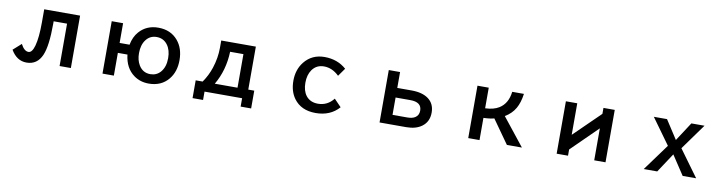

<svg xmlns="http://www.w3.org/2000/svg" viewBox="-23 -1296 8047 2128"><g transform="rotate(10 4000.0 -232.5)"><path d="M354 -564.9H757.8V24.9H630.9V-452.1H480V-422.4Q480 -175.3 434.1 -68.4Q382.8 50.8 262.2 50.8Q151.9 50.8 85.9 -63L176.8 -144Q214.8 -69.3 263.7 -69.3Q304.7 -69.3 328.1 -152.8Q354 -245.6 354 -418Z M1113.8 -564.9H1241.7V-342.8H1353.5Q1371.1 -434.1 1422.4 -491.7Q1503.9 -584 1636.2 -584Q1775.9 -584 1856.9 -487.8Q1928.7 -402.8 1928.7 -270Q1928.7 -138.2 1857.9 -52.7Q1777.3 44.9 1636.7 44.9Q1541 44.9 1469.2 -6.8Q1366.7 -80.6 1349.6 -231H1241.7V24.9H1113.8ZM1635.3 -479Q1561 -479 1516.1 -419.4Q1472.7 -361.8 1472.7 -269.5Q1472.7 -190.9 1505.9 -135.7Q1551.3 -61 1635.7 -61Q1705.6 -61 1750 -111.8Q1800.8 -170.4 1800.8 -269.5Q1800.8 -360.4 1758.8 -417.5Q1713.4 -479 1635.3 -479Z M2346.2 -564.9H2735.8V-81.1H2803.2V119.1H2685.1V24.9H2262.2V119.1H2144V-81.1H2222.2Q2277.8 -160.2 2308.1 -252.4Q2346.2 -368.7 2346.2 -482.9ZM2614.7 -459H2464.8Q2457.5 -248.5 2358.9 -81.1H2614.7Z M3777.8 -65.9Q3679.7 44.9 3514.6 44.9Q3350.6 44.9 3268.6 -67.9Q3210.9 -147.5 3210.9 -265.6Q3210.9 -390.1 3279.8 -477.5Q3364.7 -584 3506.8 -584Q3652.8 -584 3752.9 -495.1L3689 -404.8Q3611.8 -480 3518.6 -480Q3433.6 -480 3385.7 -412.1Q3345.7 -354.5 3345.7 -267.1Q3345.7 -176.8 3387.2 -122.1Q3434.6 -61 3522.5 -61Q3628.9 -61 3697.8 -148.9Z M4231.9 -564.9H4358.9V-386.2H4520Q4641.6 -386.2 4710.4 -335Q4781.7 -281.7 4781.7 -183.1Q4781.7 -80.1 4707.5 -24.9Q4640.6 24.9 4531.7 24.9H4231.9ZM4358.9 -278.3V-83H4524.9Q4579.6 -83 4611.8 -103Q4652.8 -128.9 4652.8 -182.1Q4652.8 -278.3 4524.9 -278.3Z M5230 -564.9H5356.9V-333Q5453.1 -336.4 5512.2 -373.5Q5605.5 -431.6 5621.1 -564.9H5752.9Q5739.7 -465.8 5701.7 -399.4Q5661.6 -330.1 5586.9 -286.1L5834 24.9H5665L5477.1 -240.2Q5427.2 -226.6 5356.9 -225.1V24.9H5230Z M6225.1 -564.9H6353V-210L6647.9 -498V-564.9H6774.9V24.9H6647.9V-335L6353 -44.9V24.9H6225.1Z M7214.8 -564.9H7363.3L7500 -354L7637.2 -564.9H7785.2L7576.2 -274.9L7794.9 24.9H7643.1L7500 -191.9L7356.9 24.9H7205.1L7424.3 -274.9Z"/></g></svg>

Font: BIZ UDGothic
Style: Bold
Weight: 700
Monospace: yes
Designer: TypeBank Co., Ltd.
Foundry: Morisawa Inc.
Version: Version 1.05